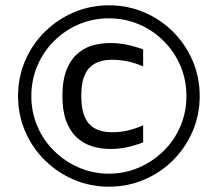

<svg xmlns="http://www.w3.org/2000/svg" viewBox="-20 -695 818 723"><path d="M390 8Q320 8 258 -18.5Q196 -45 148.5 -92Q101 -139 74.5 -201Q48 -263 48 -333Q48 -404 74.5 -466Q101 -528 148.5 -575Q196 -622 258 -648.5Q320 -675 390 -675Q461 -675 523 -648.5Q585 -622 632 -575Q679 -528 705.5 -466Q732 -404 732 -333Q732 -263 705.5 -201Q679 -139 632 -92Q585 -45 523 -18.5Q461 8 390 8ZM396 -134Q358 -134 325.5 -144.5Q293 -155 268 -178.5Q243 -202 229 -240Q215 -278 215 -334Q215 -390 229 -428Q243 -466 268 -489.5Q293 -513 325.5 -523Q358 -533 396 -533Q428 -533 458.5 -526.5Q489 -520 519 -509V-445Q489 -458 460.5 -464Q432 -470 402 -470Q366 -470 340 -457Q314 -444 300 -414.5Q286 -385 286 -334Q286 -283 300 -253Q314 -223 340 -210Q366 -197 402 -197Q432 -197 460.5 -203.5Q489 -210 519 -223V-159Q489 -147 458.5 -140.5Q428 -134 396 -134ZM390 -41Q450 -41 503 -64Q556 -87 596.5 -127Q637 -167 659.5 -220Q682 -273 682 -333Q682 -394 659.5 -447Q637 -500 596.5 -540.5Q556 -581 503 -603.5Q450 -626 390 -626Q330 -626 277 -603.5Q224 -581 183.5 -540.5Q143 -500 120.5 -447Q98 -394 98 -333Q98 -273 120.5 -220Q143 -167 183.5 -127Q224 -87 277 -64Q330 -41 390 -41Z"/></svg>

Font: Maven Pro SemiBold
Style: Regular
Weight: 600
Designer: Joe Prince
Foundry: Joe Prince
Version: Version 2.103